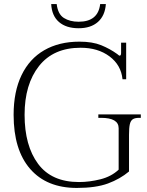

<svg xmlns="http://www.w3.org/2000/svg" viewBox="-20 -915 723 945"><path d="M232 -895H259Q265 -845 294.5 -826.5Q324 -808 367 -808Q463 -808 473 -895H501Q497 -838 462 -807Q427 -776 367 -776Q306 -776 270.5 -806.5Q235 -837 232 -895ZM47 -350Q47 -464 86 -545Q125 -626 198 -668Q271 -710 371 -710Q435 -710 478 -692.5Q521 -675 557 -649Q559 -648 562.5 -644.5Q566 -641 569 -641Q576 -641 576 -655V-705H601V-525H583Q576 -595 519 -637.5Q462 -680 377 -680Q243 -680 172 -590Q101 -500 101 -350Q101 -198 167.5 -108.5Q234 -19 369 -19Q420 -19 474 -32.5Q528 -46 564 -80V-284Q564 -335 477 -335H464V-352H673V-335H665Q644 -335 633.5 -328Q623 -321 619 -303.5Q615 -286 615 -251V-71Q571 -34 511.5 -12Q452 10 358 10Q210 10 128.5 -83.5Q47 -177 47 -350Z"/></svg>

Font: Taviraj ExtraLight
Style: Regular
Weight: 200
Designer: Katatrad Team
Foundry: CadsonDemak
Version: Version 1.030